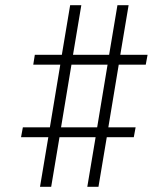

<svg xmlns="http://www.w3.org/2000/svg" viewBox="-20 -737 640 739"><path d="M134 -18 166 -209H61L68 -247H172L212 -488H108L114 -526H218L250 -717H293L261 -526H400L432 -717H475L443 -526H548L541 -488H437L397 -247H502L495 -209H391L359 -18H316L348 -209H209L177 -18ZM215 -247H354L394 -488H255Z"/></svg>

Font: Iosevka Curly Slab XLtEx
Style: Italic
Weight: 200
Width: 7
Italic angle: -9°
Monospace: yes
Designer: Belleve Invis
Foundry: Belleve Invis
Version: Version 11.1.0; ttfautohint (v1.8.3)